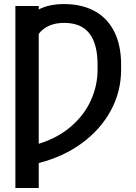

<svg xmlns="http://www.w3.org/2000/svg" viewBox="-20 -737 679 956"><path d="M172.9 -689.9Q224.1 -716.8 298.8 -716.8Q385.3 -716.8 449 -683.1Q512.7 -649.4 547.9 -581.5Q583 -513.7 583 -414.1V-389.6Q583 -280.8 531.5 -186Q480 -91.3 387.2 -23.7Q294.4 43.9 172.9 74.7V199.2H56.6V-707H172.9ZM465.8 -389.6V-415Q465.8 -518.1 425 -570.6Q384.3 -623 299.8 -623Q214.8 -623 172.9 -568.4V-21Q269 -50.8 335 -108.4Q400.9 -166 433.3 -239Q465.8 -312 465.8 -389.6Z"/></svg>

Font: Pretendard GOV Medium
Style: Regular
Weight: 500
Designer: Base glyphs from Inter by Rasmus Andersson; Hangeul glyphs from Noto Sans CJK(Source Han Sans) by Jang Soo-young and Kan
Foundry: Kil Hyung-jin
Version: Version 1.309